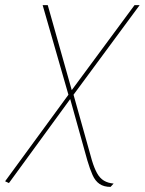

<svg xmlns="http://www.w3.org/2000/svg" viewBox="-39 -520 567 752"><path d="M321 108 249 -149 508 -500H488L242 -167L148 -500H128L229 -149L-19 190L-4 197L236 -132L303 108Q313 142 323.5 165.5Q334 189 351 200.5Q368 212 394 212L406 199Q384 197 368 187.5Q352 178 341 158Q330 138 321 108Z"/></svg>

Font: Advent Pro Thin
Style: Italic
Weight: 250
Italic angle: -12°
Version: Version 3.000